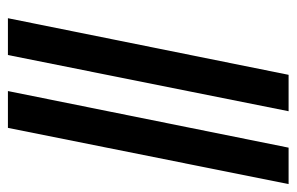

<svg xmlns="http://www.w3.org/2000/svg" viewBox="-152 -597 749 485"><g transform="rotate(90 222.5 -354.5)"><path d="M26 0 169 -709H261L119 0ZM210 0 353 -709H445L303 0Z"/></g></svg>

Font: Source Sans 3 ExtraLight Medium
Style: Italic
Weight: 500
Italic angle: -11°
Version: Version 3.052;hotconv 1.1.0;makeotfexe 2.6.0